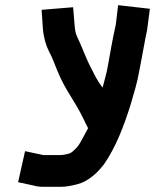

<svg xmlns="http://www.w3.org/2000/svg" viewBox="-20 -536 649 743"><path d="M141 -498C142.7 -473.7 144 -449 146 -425C148.5 -392 157.6 -360.8 170 -336C183.9 -311.6 196.7 -272.3 209 -246C233.4 -189 269.7 -142.7 296 -90L310 -62V-61L321 -40C312.5 -25.1 305.6 -10.4 297 4C290.1 16.8 281.7 32.2 272 40C264.8 47.2 256.7 56.1 245 59C233.1 61.2 226 64 213 64H148C146 64 144.3 63.7 143 63L77 49L50 169L110 182C121 185.2 132.4 187 148 187H213C225.7 187 237 186 247 184C268.6 180.1 290.5 175.2 308 166C339.3 148.4 361.2 127.5 383 99C428 33.6 459.1 -46.9 486 -133C498.3 -176.8 511 -213.8 519 -262C526.3 -302.3 532.7 -330.4 539 -368C542.3 -391.1 549.2 -413.2 551 -433L560 -502L437 -516L429 -448C429 -444.7 428 -439 426 -431C415.4 -383.1 407.2 -335.9 398 -284C392.7 -252.1 384.4 -226.6 377 -197C364 -214.3 353.4 -231.1 344 -250L332 -274C312.3 -310.1 295.4 -360.1 278 -395C275.9 -399.2 271 -414.2 271 -419C270.3 -423.7 269.7 -429 269 -435L263 -508ZM420 -116Z"/></svg>

Font: Tape
Style: Regular
Weight: 500
Foundry: Cannot Into Space Fonts
Version: Version 0.97